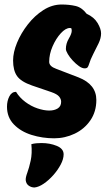

<svg xmlns="http://www.w3.org/2000/svg" viewBox="-20 -600 476 851"><path d="M220 13Q168 13 120 -2Q72 -17 41.5 -48.5Q11 -80 11 -127Q11 -153 21.5 -173Q32 -193 51 -193Q67 -167 92.5 -148Q118 -129 146.5 -119.5Q175 -110 198 -110Q221 -110 236 -119.5Q251 -129 251 -149Q251 -161 242 -172Q233 -183 207 -192L122 -221Q73 -238 55.5 -263Q38 -288 38 -332Q38 -368 55.5 -410.5Q73 -453 103.5 -492Q134 -531 172.5 -555.5Q211 -580 253 -580Q287 -580 315 -573.5Q343 -567 364 -539Q397 -524 412.5 -498Q428 -472 428 -452Q428 -431 417 -408Q406 -385 393.5 -361Q381 -337 374 -314Q372 -307 368.5 -302Q365 -297 355 -297Q344 -297 330 -307Q316 -317 302.5 -331.5Q289 -346 280.5 -360.5Q272 -375 272 -383Q272 -407 285 -429Q298 -451 298 -464Q298 -469 297 -472.5Q296 -476 290 -476Q271 -476 249.5 -452.5Q228 -429 213 -394.5Q198 -360 198 -326Q198 -306 229 -295L328 -257Q407 -226 407 -157Q407 -105 380.5 -66.5Q354 -28 311 -7.5Q268 13 220 13ZM133 231Q119 231 107.5 223Q96 215 94 199Q93 187 101 165.5Q109 144 116 112Q123 80 119 39Q130 36 141.5 35Q153 34 164 34Q201 34 231.5 46.5Q262 59 262 84Q262 105 249 129.5Q236 154 216 176.5Q196 199 174 214Q152 229 133 231Z"/></svg>

Font: Protest Riot
Style: Regular
Weight: 400
Designer: Octavio Pardo
Foundry: Ashler Design
Version: Version 2.005; ttfautohint (v1.8.4.7-5d5b)